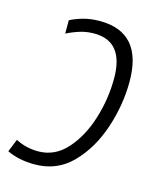

<svg xmlns="http://www.w3.org/2000/svg" viewBox="-104 -607 566 682"><g transform="rotate(15 178.5 -266.0)"><path d="M337 -361Q337 -542 180 -542Q147 -542 120 -534.5Q93 -527 72 -516V-467Q96 -479 120.5 -486.5Q145 -494 172 -494Q281 -494 281 -358Q281 -282 258 -208.5Q235 -135 191.5 -86.5Q148 -38 87 -38Q42 -38 4 -58L-15 -11Q28 10 87 10Q169 10 224.5 -47Q280 -104 308.5 -189.5Q337 -275 337 -361Z"/></g></svg>

Font: Noto Sans UI SemiCondensed Light
Style: Italic
Weight: 300
Width: 4
Designer: Monotype Design Team
Foundry: Monotype Imaging Inc.
Version: 1.001